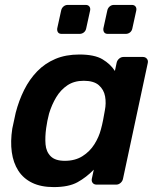

<svg xmlns="http://www.w3.org/2000/svg" viewBox="-20 -752 646 782"><path d="M199 10Q147 10 111 -7.5Q75 -25 54.5 -57Q34 -89 28 -132.5Q22 -176 30 -228Q34 -246 37 -260.5Q40 -275 44 -293Q57 -343 78.5 -386Q100 -429 131.5 -461.5Q163 -494 205.5 -512Q248 -530 303 -530Q365 -530 397.5 -510.5Q430 -491 448 -463L455 -496Q457 -506 465 -513Q473 -520 483 -520H562Q572 -520 578 -513Q584 -506 582 -496L481 -24Q479 -14 471 -7Q463 0 453 0H374Q363 0 357.5 -7Q352 -14 354 -24L362 -61Q332 -30 296 -10Q260 10 199 10ZM244 -97Q286 -97 316 -116Q346 -135 364.5 -164.5Q383 -194 391 -225Q396 -243 400 -263.5Q404 -284 407 -302Q413 -332 408 -359.5Q403 -387 382.5 -405Q362 -423 321 -423Q282 -423 254.5 -404.5Q227 -386 209 -356Q191 -326 180 -290Q176 -275 173 -260Q170 -245 168 -230Q163 -194 165.5 -164Q168 -134 186.5 -115.5Q205 -97 244 -97ZM419 -614Q409 -614 404.5 -620Q400 -626 401 -636L417 -709Q419 -719 426.5 -725.5Q434 -732 444 -732H517Q527 -732 532 -725.5Q537 -719 535 -709L519 -636Q517 -626 509.5 -620Q502 -614 492 -614ZM231 -614Q221 -614 216.5 -620Q212 -626 213 -636L229 -709Q231 -719 238.5 -725.5Q246 -732 256 -732H329Q339 -732 344 -725.5Q349 -719 347 -709L331 -636Q329 -626 321.5 -620Q314 -614 304 -614Z"/></svg>

Font: Rubik Light Medium
Style: Italic
Weight: 500
Italic angle: -12°
Version: Version 2.104